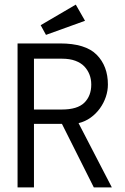

<svg xmlns="http://www.w3.org/2000/svg" viewBox="-20 -811 540 831"><path d="M56 -623H240Q350 -623 398.5 -574Q447 -525 447 -445Q447 -418 438 -391.5Q429 -365 412.5 -342Q396 -319 372.5 -302Q349 -285 320 -278L464 0H386L248 -275H127V0H56ZM127 -557V-337H248Q315 -337 345 -366.5Q375 -396 375 -445Q375 -469 367 -489Q359 -509 344.5 -524Q330 -539 306 -548Q282 -557 248 -557ZM308 -791 348 -721 179 -660 156 -702Z"/></svg>

Font: InconsolataGo
Style: Regular
Weight: 400
Designer: Raph Levien, Kirill Tkachev
Foundry: Cyreal
Version: Version 1.013